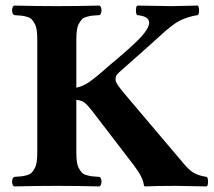

<svg xmlns="http://www.w3.org/2000/svg" viewBox="-20 -667 767 689"><path d="M113.8 -522.9Q113.8 -543.5 111.8 -558.1Q109.9 -572.8 104.2 -582.5Q98.6 -592.3 93.3 -597.9Q87.9 -603.5 76.7 -606.7Q65.4 -609.9 56.4 -610.8Q47.4 -611.8 30.8 -612.8Q23.4 -617.2 23.4 -629.9Q23.4 -642.6 30.8 -647Q110.8 -645 185.1 -645Q256.8 -645 336.9 -647Q344.2 -642.6 344.2 -629.9Q344.2 -617.2 336.9 -612.8Q320.3 -611.8 311.3 -610.8Q302.2 -609.9 291 -606.7Q279.8 -603.5 274.4 -597.9Q269 -592.3 263.4 -582.5Q257.8 -572.8 255.9 -558.1Q253.9 -543.5 253.9 -522.9V-352.5Q276.4 -356.4 300 -372.6Q323.7 -388.7 370.1 -430.2Q445.8 -493.2 477.1 -524.9Q555.7 -605 472.2 -612.8Q467.8 -617.2 467.8 -629.9Q467.8 -642.6 472.2 -647Q565.9 -645 595.2 -645Q596.2 -645 689.9 -647Q694.3 -642.6 694.3 -629.9Q694.3 -617.2 689.9 -612.8Q671.9 -610.4 654.8 -604.7Q637.7 -599.1 625.7 -593.3Q613.8 -587.4 597.4 -575Q581.1 -562.5 572.3 -554.7L544.9 -529.8L516.1 -503.9L407.2 -407.2Q402.8 -403.3 399.9 -399.7Q397 -396 396 -392.6Q395 -389.2 394.8 -387.2Q394.5 -385.3 394.8 -382.1Q395 -378.9 395 -377.9Q395 -368.7 424.8 -333L644 -74.2Q662.1 -53.2 679.7 -44.4Q697.3 -35.6 722.2 -32.2Q726.6 -27.8 726.6 -15.1Q726.6 -2.4 722.2 2Q628.4 0 610.8 0Q541 0 501 2Q497.1 2 496.1 -3.9Q492.7 -31.7 460 -74.2L309.1 -271Q293.9 -290.5 283 -298.8Q272 -307.1 253.9 -308.6V-122.1Q253.9 -101.6 255.9 -86.9Q257.8 -72.3 263.4 -62.5Q269 -52.7 274.4 -47.1Q279.8 -41.5 291 -38.3Q302.2 -35.2 311.3 -34.2Q320.3 -33.2 336.9 -32.2Q344.2 -27.8 344.2 -15.1Q344.2 -2.4 336.9 2Q256.8 0 185.1 0Q110.8 0 30.8 2Q23.4 -2.4 23.4 -15.1Q23.4 -27.8 30.8 -32.2Q47.4 -33.2 56.4 -34.2Q65.4 -35.2 76.7 -38.3Q87.9 -41.5 93.3 -47.1Q98.6 -52.7 104.2 -62.5Q109.9 -72.3 111.8 -86.9Q113.8 -101.6 113.8 -122.1Z"/></svg>

Font: Linux Libertine G
Style: Bold
Weight: 700
Designer: Philipp H. Poll
Foundry: Philipp H. Poll
Version: Version 5.0.3